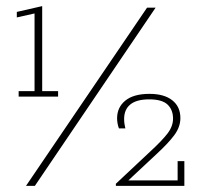

<svg xmlns="http://www.w3.org/2000/svg" viewBox="-20 -608 653 628"><path d="M41 -292V-310H93V-564L35 -551V-569L118 -588V-310H170V-292ZM65 0 461 -583H489L94 0ZM359 0V-7L472 -113Q510 -148 528 -171.5Q546 -195 546 -220Q546 -249 528 -266Q510 -283 468 -283Q427 -283 406.5 -266.5Q386 -250 386 -219Q386 -211 387 -203.5Q388 -196 390 -188H369Q366 -196 364.5 -204.5Q363 -213 363 -221Q363 -257 390 -279Q417 -301 469 -301Q517 -301 543.5 -280Q570 -259 570 -222Q570 -193 550.5 -166.5Q531 -140 493 -105L386 -5L380 -18H561V-81H583V0Z"/></svg>

Font: Rokkitt Thin
Style: Regular
Weight: 250
Version: Version 3.103